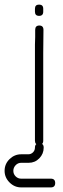

<svg xmlns="http://www.w3.org/2000/svg" viewBox="-38 -630 273 835"><path d="M54 41H56H58H85Q97 41 105.5 32.5Q114 24 114 12Q114 -7 133 -7Q152 -7 152 12Q152 39 133 58.5Q114 78 87 78H85H54Q40 78 30 88.5Q20 99 20 113Q20 127 30 137Q40 147 54 147H183Q202 147 202 166Q202 185 183 185H54Q25 185 3.5 163.5Q-18 142 -18 113Q-18 83 3.5 62Q25 41 54 41ZM150 -412V-18Q150 0 132 0Q114 0 114 -18V-412ZM114 -579V-592Q114 -610 132 -610Q150 -610 150 -592V-579Q150 -561 132 -561Q114 -561 114 -579ZM150 -400H114V-436Q114 -457 115 -469Q115 -469 115 -500Q115 -519 133 -519Q151 -519 151 -500Z"/></svg>

Font: Aaram
Style: Regular
Weight: 400
Designer: Tharique Azeez
Foundry: Tharique Azeez
Version: Version 1.7